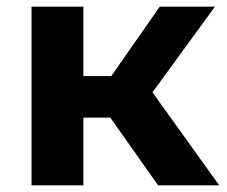

<svg xmlns="http://www.w3.org/2000/svg" viewBox="-20 -558 682 578"><path d="M315 -329 461 -538H627L439 -280L640 0H456L312 -204H231V0H75V-538H231V-329Z"/></svg>

Font: Montserrat Z
Style: Bold
Weight: 700
Designer: Julieta Ulanovsky
Foundry: Julieta Ulanovsky
Version: Version 8.000